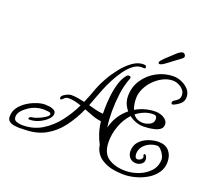

<svg xmlns="http://www.w3.org/2000/svg" viewBox="-135 -908 1232 1128"><g transform="rotate(20 481.0 -344.5)"><path d="M960 -105Q960 -66 939 -36.5Q918 -7 885 12.5Q852 32 814.5 42Q777 52 744 52Q725 52 705 50Q685 48 665 44Q632 36 604 18.5Q576 1 561 -30Q557 -38 555 -46.5Q553 -55 551 -64Q548 -72 543 -81Q538 -90 535 -99Q525 -122 519 -147Q513 -172 510 -197Q482 -200 454 -210.5Q426 -221 400 -231Q371 -166 331 -112.5Q291 -59 235 -28Q179 3 102 3Q95 3 88 3.5Q81 4 74 4Q59 4 41 1.5Q23 -1 10 -10.5Q-3 -20 -3 -40Q-3 -73 15 -97.5Q33 -122 60 -139.5Q87 -157 114 -166Q127 -171 141.5 -174Q156 -177 169 -177Q180 -177 196 -175Q212 -173 225 -166Q238 -159 238 -144Q238 -128 224.5 -113Q211 -98 193 -87Q175 -76 161 -71Q137 -62 111 -62Q104 -62 104 -67Q104 -73 110.5 -76.5Q117 -80 121 -80Q128 -80 143.5 -85Q159 -90 176 -98.5Q193 -107 205 -116Q217 -125 217 -133Q217 -143 200 -145Q183 -147 173 -147Q144 -147 118 -138Q102 -133 81 -119.5Q60 -106 44.5 -88Q29 -70 29 -50Q29 -29 48 -23Q67 -17 83 -17Q153 -17 206.5 -50Q260 -83 299.5 -134.5Q339 -186 366 -243Q347 -250 327 -254.5Q307 -259 287 -259Q269 -259 260 -248Q251 -237 244 -237Q238 -237 238 -245Q238 -255 248.5 -263Q259 -271 272.5 -276.5Q286 -282 294 -282Q316 -282 337 -278.5Q358 -275 379 -270Q390 -295 399 -319Q408 -343 417 -368Q428 -397 449.5 -435.5Q471 -474 500 -511Q529 -548 563 -572.5Q597 -597 631 -597Q637 -597 643.5 -595Q650 -593 650 -584Q650 -576 642 -576Q638 -576 634.5 -576.5Q631 -577 627 -577Q600 -577 574.5 -557.5Q549 -538 527 -507Q505 -476 486.5 -440.5Q468 -405 455 -372.5Q442 -340 434 -318Q429 -304 423.5 -290Q418 -276 413 -262Q436 -255 459.5 -249.5Q483 -244 506 -242V-276Q506 -308 510.5 -350Q515 -392 526.5 -432Q538 -472 559 -497Q565 -505 574 -505Q586 -505 586 -494Q586 -493 584 -487Q565 -439 558 -382.5Q551 -326 551 -274Q551 -249 552.5 -224.5Q554 -200 558 -175Q578 -255 641 -306Q609 -344 609 -391Q609 -448 639.5 -493.5Q670 -539 719 -565Q768 -591 823 -591Q847 -591 873 -580Q899 -569 917 -549Q935 -529 935 -501Q935 -475 916.5 -459Q898 -443 876 -434Q875 -434 874 -433.5Q873 -433 871 -433Q863 -433 863 -442Q863 -452 873.5 -458Q884 -464 894.5 -473.5Q905 -483 905 -502Q905 -522 892.5 -536Q880 -550 862 -558Q844 -566 826 -566Q796 -566 766 -551Q736 -536 711.5 -511Q687 -486 672.5 -455.5Q658 -425 658 -395Q658 -378 660.5 -360.5Q663 -343 670 -326Q727 -360 796 -360Q811 -360 828.5 -354Q846 -348 858.5 -336Q871 -324 871 -306Q871 -288 858 -277.5Q845 -267 825.5 -262Q806 -257 787 -255Q768 -253 756 -253Q706 -253 664 -285Q630 -249 612 -199.5Q594 -150 594 -101Q594 -29 636.5 -0.5Q679 28 744 28Q784 28 825 12.5Q866 -3 894 -33.5Q922 -64 922 -109Q922 -119 914 -134.5Q906 -150 894 -162.5Q882 -175 871 -175Q847 -175 823.5 -164Q800 -153 785 -133.5Q770 -114 770 -87Q770 -78 774 -69Q778 -60 788 -60Q798 -60 807.5 -67Q817 -74 817 -84Q817 -88 815 -90.5Q813 -93 813 -97Q813 -103 818 -103Q826 -103 830.5 -92Q835 -81 835 -75Q835 -56 820 -45.5Q805 -35 788 -35Q763 -35 748 -51Q733 -67 733 -92Q733 -128 754.5 -151.5Q776 -175 808 -187Q840 -199 871 -199Q914 -199 937 -173Q960 -147 960 -105ZM787 -341Q758 -341 731.5 -330.5Q705 -320 682 -302Q694 -286 710 -279Q726 -272 745 -272Q765 -272 787 -283Q809 -294 809 -318Q809 -341 787 -341ZM711 -638Q711 -643 715.5 -649Q720 -655 733 -668Q767 -700 789.5 -720.5Q812 -741 825 -741Q833 -741 838 -735Q843 -729 843 -722Q843 -717 840.5 -714Q838 -711 833 -707Q820 -697 797.5 -680.5Q775 -664 757 -650Q738 -636 730.5 -633Q723 -630 719 -630Q711 -630 711 -638Z"/></g></svg>

Font: Ingrid Darling
Style: Regular
Weight: 400
Designer: Robert E. Leuschke
Foundry: Robert E. Leuschke
Version: Version 1.010; ttfautohint (v1.8.3)